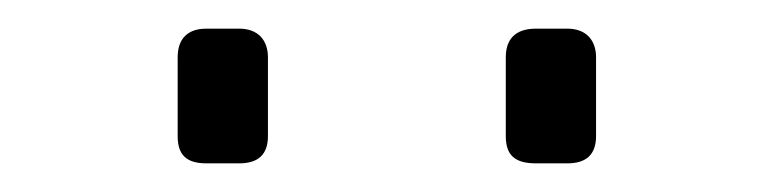

<svg xmlns="http://www.w3.org/2000/svg" viewBox="-20 -706 540 134"><path d="M124 -686C110 -686 104 -678 104 -666V-611C104 -598 110 -592 124 -592H147C160 -592 167 -598 167 -611V-666C167 -678 160 -686 147 -686ZM354 -686C339 -686 333 -678 333 -666V-611C333 -598 339 -592 354 -592H376C389 -592 396 -598 396 -611V-666C396 -678 389 -686 376 -686Z"/></svg>

Font: Exo 2 Light Expanded
Style: Regular
Weight: 300
Width: 7
Designer: Natanael Gama
Version: Version 1.001;PS 001.001;hotconv 1.0.70;makeotf.lib2.5.58329